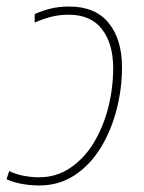

<svg xmlns="http://www.w3.org/2000/svg" viewBox="-34 -557 439 587"><path d="M86 10Q58 10 31.5 5Q5 0 -14 -9L-6 -34Q14 -24 38.5 -19.5Q63 -15 86 -15Q138 -15 180.5 -43.5Q223 -72 252 -119.5Q281 -167 296.5 -226.5Q312 -286 312 -349Q312 -423 278 -467.5Q244 -512 176 -512Q147 -512 122 -505.5Q97 -499 72 -488V-514Q92 -523 118 -530Q144 -537 178 -537Q257 -537 298 -487Q339 -437 339 -351Q339 -286 322.5 -222Q306 -158 274 -105.5Q242 -53 194.5 -21.5Q147 10 86 10Z"/></svg>

Font: Noto Sans SemiCondensed Thin
Style: Italic
Weight: 100
Width: 4
Italic angle: -12°
Designer: Monotype Design Team
Foundry: Monotype Imaging Inc.
Version: Version 2.013; ttfautohint (v1.8.4.7-5d5b)